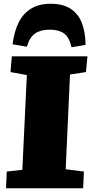

<svg xmlns="http://www.w3.org/2000/svg" viewBox="-20 -1003 486 1023"><path d="M123 -603 36 -619 43 -703H446L438 -619L353 -606L330 -101L427 -89L423 0H12L16 -89L99 -98ZM361 -751Q349 -805 321 -825Q293 -845 245 -845Q197 -845 167.5 -825Q138 -805 123 -754L47 -767Q56 -837 80 -884.5Q104 -932 146.5 -957.5Q189 -983 249 -983Q314 -983 354.5 -957.5Q395 -932 415 -883.5Q435 -835 436 -764Z"/></svg>

Font: Literata 18pt Black
Style: Italic
Weight: 900
Italic angle: -2°
Designer: Latin by Veronika Burian and Jose Scaglione. Greek by Irene Vlachou. Cyrillic by Vera Evstafieva
Foundry: TypeTogether
Version: Version 3.103;gftools[0.9.29]